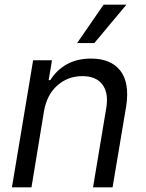

<svg xmlns="http://www.w3.org/2000/svg" viewBox="-20 -804 625 824"><path d="M169 -328.1 115.1 0H31.2L122.2 -545.5H203.1L188.9 -460.2H196Q222.7 -503.6 266.9 -528.1Q311.1 -552.6 370.7 -552.6Q412.3 -552.6 443.7 -540Q475.1 -527.3 495.6 -501.8Q516 -476.2 522.7 -437.5Q529.5 -398.8 521.3 -346.6L463.1 0H379.3L436.1 -340.9Q446.7 -404.8 419.6 -441.1Q392.4 -477.3 333.8 -477.3Q271.7 -477.3 226.6 -437.7Q181.5 -398.1 169 -328.1ZM311.1 -619.3 424.7 -784.1H522.7L384.9 -619.3Z"/></svg>

Font: Karasuma Gothic
Style: Italic
Weight: 400
Italic angle: -9.39999°
Designer: Rasmus Andersson / Ryoko Nishizuka
Foundry: Genbu
Version: Version 1.00